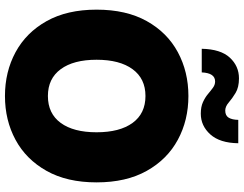

<svg xmlns="http://www.w3.org/2000/svg" viewBox="-126 -860 998 786"><g transform="rotate(90 373.0 -467.0)"><path d="M373 11.7Q273.9 11.7 193.6 -31.7Q113.3 -75.2 66.4 -158.9Q19.5 -242.7 19.5 -363.3Q19.5 -484.9 66.4 -568.8Q113.3 -652.8 193.6 -696Q273.9 -739.3 373 -739.3Q472.2 -739.3 552.2 -696Q632.3 -652.8 679.4 -568.8Q726.6 -484.9 726.6 -363.3Q726.6 -242.2 679.4 -158.4Q632.3 -74.7 552.2 -31.5Q472.2 11.7 373 11.7ZM373 -164.1Q444.8 -164.1 483.2 -216.6Q521.5 -269 521.5 -363.3Q521.5 -458 483.2 -510.7Q444.8 -563.5 373 -563.5Q301.8 -563.5 263.2 -510.7Q224.6 -458 224.6 -363.3Q224.6 -269 263.2 -216.6Q301.8 -164.1 373 -164.1ZM445.3 -790Q417.5 -790 398.2 -798.8Q378.9 -807.6 365 -819.3Q351.1 -831.1 339.1 -839.8Q327.1 -848.6 313.5 -848.6Q278.8 -848.6 276.4 -793.9H179.7Q181.2 -871.1 215.8 -908.7Q250.5 -946.3 300.8 -946.3Q337.4 -946.3 360.4 -932.4Q383.3 -918.5 399.7 -904.3Q416 -890.1 432.6 -890.1Q453.1 -890.1 461.7 -904.1Q470.2 -918 470.7 -943.4H566.4Q565.4 -868.2 530.3 -829.1Q495.1 -790 445.3 -790Z"/></g></svg>

Font: Inter Display Black
Style: Regular
Weight: 900
Designer: Rasmus Andersson
Foundry: rsms
Version: Version 4.000;git-a52131595